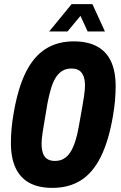

<svg xmlns="http://www.w3.org/2000/svg" viewBox="-20 -901 587 933"><path d="M235 12Q167 12 122.5 -12.5Q78 -37 55.5 -85.5Q33 -134 33 -207Q33 -239 36 -274Q39 -309 46 -349Q67 -473 105.5 -550Q144 -627 202 -663.5Q260 -700 338 -700Q406 -700 451.5 -675.5Q497 -651 519.5 -602.5Q542 -554 542 -481Q542 -450 539 -414Q536 -378 529 -338Q508 -215 469 -137.5Q430 -60 372 -24Q314 12 235 12ZM247 -119Q272 -119 290.5 -130Q309 -141 322.5 -162.5Q336 -184 346 -215Q356 -246 363 -287Q373 -342 379 -376.5Q385 -411 388 -431.5Q391 -452 392 -464Q393 -476 393 -484Q393 -512 386 -530.5Q379 -549 365 -558.5Q351 -568 327 -568Q302 -568 283.5 -557Q265 -546 251.5 -525Q238 -504 228.5 -473Q219 -442 211 -401Q202 -346 196 -311.5Q190 -277 187 -256.5Q184 -236 183 -224Q182 -212 182 -204Q182 -176 188.5 -157Q195 -138 209.5 -128.5Q224 -119 247 -119ZM219 -748 328 -881H429L490 -748H406L357 -854H396L308 -748Z"/></svg>

Font: Archivo ExtraCondensed ExtraBold
Style: Italic
Weight: 800
Width: 2
Italic angle: -10°
Designer: Hector Gatti
Foundry: Omnibus-Type
Version: Version 2.001